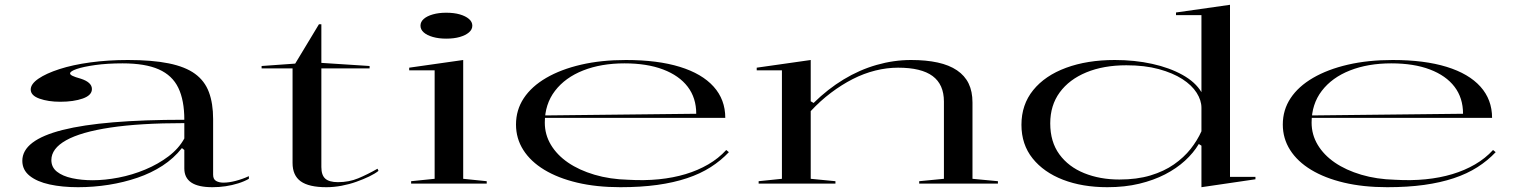

<svg xmlns="http://www.w3.org/2000/svg" viewBox="-20 -765 6310 800"><path d="M513 -515Q614 -515 683 -501Q752 -487 792.5 -457.5Q833 -428 850.5 -381Q868 -334 868 -269V-37Q868 -18 880.5 -11Q893 -4 911 -4Q934 -4 962.5 -11.5Q991 -19 1017 -31V-20Q998 -9 972.5 -1Q947 7 920 11Q893 15 865 15Q806 15 777 -4.5Q748 -24 748 -63Q748 -90 748 -103Q748 -116 748 -124Q748 -132 748 -140L738 -148Q704 -105 657 -74.5Q610 -44 553 -24.5Q496 -5 433 5Q370 15 305 15Q239 15 186.5 3.5Q134 -8 103.5 -32.5Q73 -57 73 -95Q73 -181 241 -223.5Q409 -266 748 -266Q748 -347 723 -399Q698 -451 641.5 -476Q585 -501 491 -501Q427 -501 377 -494Q327 -487 299.5 -477.5Q272 -468 272 -459Q272 -454 282 -449Q292 -444 317 -437Q363 -422 363 -394Q363 -368 325 -354.5Q287 -341 231 -341Q181 -341 144.5 -354Q108 -367 108 -392Q108 -415 140 -437Q172 -459 227.5 -477Q283 -495 356.5 -505Q430 -515 513 -515ZM748 -252Q563 -252 440 -233.5Q317 -215 255.5 -180.5Q194 -146 194 -98Q194 -68 217.5 -49.5Q241 -31 280.5 -22.5Q320 -14 366 -14Q417 -14 474 -25Q531 -36 585 -58.5Q639 -81 682 -113.5Q725 -146 748 -188Z M1340 15Q1267 15 1233 -9.5Q1199 -34 1199 -86V-480H1070V-490L1210 -500L1309 -664H1319V-503L1520 -490V-480H1319V-69Q1319 -35 1335.5 -20.5Q1352 -6 1388 -6Q1434 -6 1472.5 -22Q1511 -38 1553 -62L1557 -53Q1542 -41 1518 -29.5Q1494 -18 1464.5 -7.5Q1435 3 1403 9Q1371 15 1340 15Z M1839 -604Q1808 -604 1783.5 -611Q1759 -618 1745.5 -630Q1732 -642 1732 -658Q1732 -674 1745.5 -686Q1759 -698 1783.5 -705Q1808 -712 1839 -712Q1872 -712 1896 -705Q1920 -698 1934 -686Q1948 -674 1948 -658Q1948 -642 1934 -630Q1920 -618 1896 -611Q1872 -604 1839 -604ZM1693 0V-10L1791 -20V-472H1685V-483L1910 -515V-20L2008 -10V0Z M2588 -515Q2720 -515 2812.5 -486.5Q2905 -458 2953.5 -404Q3002 -350 3002 -274H2249V-284L2881 -291Q2881 -357 2845.5 -403.5Q2810 -450 2743 -475.5Q2676 -501 2582 -501Q2485 -501 2410 -471.5Q2335 -442 2292.5 -386.5Q2250 -331 2250 -254Q2250 -204 2275.5 -161.5Q2301 -119 2347 -87.5Q2393 -56 2457 -37Q2521 -18 2598 -16Q2665 -12 2725 -18Q2785 -24 2836.5 -39.5Q2888 -55 2931 -80Q2974 -105 3006 -140L3017 -131Q2984 -96 2941 -68.5Q2898 -41 2842.5 -22.5Q2787 -4 2718.5 5.5Q2650 15 2565 15Q2465 15 2385 -4Q2305 -23 2248 -57.5Q2191 -92 2160.5 -140Q2130 -188 2130 -246Q2130 -307 2162.5 -356Q2195 -405 2256 -440.5Q2317 -476 2401 -495.5Q2485 -515 2588 -515Z M4138 -10V0H3810V-10L3913 -20V-342Q3913 -413 3866 -448Q3819 -483 3722 -483Q3675 -483 3627 -471Q3579 -459 3533 -435.5Q3487 -412 3442.5 -378.5Q3398 -345 3358 -302V-20L3461 -10V0H3141V-10L3238 -20V-472H3133V-483L3358 -515V-343L3370 -336Q3429 -394 3495 -434Q3561 -474 3632.5 -494.5Q3704 -515 3776 -515Q3839 -515 3887 -504.5Q3935 -494 3967.5 -472Q4000 -450 4016 -417Q4032 -384 4032 -338V-20Z M5105 -745V-28H5211V-18L4986 15V-158L4975 -165Q4953 -128 4917.5 -95.5Q4882 -63 4834.5 -38.5Q4787 -14 4727 0.5Q4667 15 4594 15Q4490 15 4409.5 -16Q4329 -47 4282.5 -105Q4236 -163 4236 -245Q4236 -329 4285 -389.5Q4334 -450 4422 -482.5Q4510 -515 4625 -515Q4708 -515 4780.5 -499Q4853 -483 4907 -453Q4961 -423 4986 -381V-702H4880V-713ZM4673 -493Q4578 -493 4506.5 -463.5Q4435 -434 4395.5 -380Q4356 -326 4356 -251Q4356 -174 4394 -122Q4432 -70 4497.5 -43.5Q4563 -17 4644 -17Q4717 -17 4773.5 -34Q4830 -51 4871.5 -80Q4913 -109 4941 -144.5Q4969 -180 4986 -218V-316Q4986 -347 4966 -378.5Q4946 -410 4906.5 -435.5Q4867 -461 4808.5 -477Q4750 -493 4673 -493Z M5783 -515Q5915 -515 6007.5 -486.5Q6100 -458 6148.5 -404Q6197 -350 6197 -274H5444V-284L6076 -291Q6076 -357 6040.5 -403.5Q6005 -450 5938 -475.5Q5871 -501 5777 -501Q5680 -501 5605 -471.5Q5530 -442 5487.5 -386.5Q5445 -331 5445 -254Q5445 -204 5470.5 -161.5Q5496 -119 5542 -87.5Q5588 -56 5652 -37Q5716 -18 5793 -16Q5860 -12 5920 -18Q5980 -24 6031.5 -39.5Q6083 -55 6126 -80Q6169 -105 6201 -140L6212 -131Q6179 -96 6136 -68.5Q6093 -41 6037.5 -22.5Q5982 -4 5913.5 5.5Q5845 15 5760 15Q5660 15 5580 -4Q5500 -23 5443 -57.5Q5386 -92 5355.5 -140Q5325 -188 5325 -246Q5325 -307 5357.5 -356Q5390 -405 5451 -440.5Q5512 -476 5596 -495.5Q5680 -515 5783 -515Z"/></svg>

Font: Kalnia Expanded Light
Style: Regular
Weight: 300
Width: 7
Designer: Frida Medrano
Foundry: Frida Medrano
Version: Version 1.105